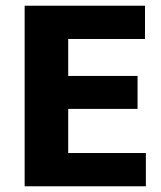

<svg xmlns="http://www.w3.org/2000/svg" viewBox="-20 -650 563 670"><path d="M66 -630H486V-514H218V-385H460V-270H218V-116H489V0H66Z"/></svg>

Font: Ek Mukta ExtraBold
Style: Regular
Weight: 800
Designer: Girish Dalvi and Yashodeep Gholap
Foundry: Ek Type
Version: Version 2.538;PS 1.002;hotconv 16.6.51;makeotf.lib2.5.65220;